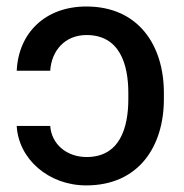

<svg xmlns="http://www.w3.org/2000/svg" viewBox="-20 -558 563 588"><path d="M31.2 -172.4C36.6 -71.3 128.4 9.8 244.1 9.8C404.3 9.8 481.9 -108.9 481.9 -254.9V-273.4C481.9 -419.4 403.8 -538.1 244.6 -538.1C118.2 -538.1 36.6 -457 31.2 -341.3H133.8C137.7 -402.8 178.7 -450.7 245.1 -450.7C346.2 -450.7 373 -361.8 373 -273.4V-254.9C373 -165 346.2 -77.1 245.1 -77.1C184.6 -77.1 137.7 -116.2 133.8 -172.4Z"/></svg>

Font: Bert Sans Medium
Style: Regular
Weight: 500
Designer: Christian Robertson (Google), Cristiano Sobral
Foundry: Google, Cristiano Sobral
Version: Version 3.101